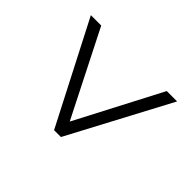

<svg xmlns="http://www.w3.org/2000/svg" viewBox="-117 -704 694 694"><g transform="rotate(-45 230.5 -356.5)"><path d="M424 -136 36 -342V-377L424 -577V-524L98 -359L424 -189Z"/></g></svg>

Font: Noto Sans Khmer UI Condensed Light
Style: Regular
Weight: 300
Width: 3
Designer: Danh Hong and the Monotype Design Team
Foundry: Monotype Imaging Inc.
Version: Version 2.002; ttfautohint (v1.8.4.7-5d5b)